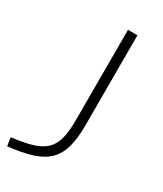

<svg xmlns="http://www.w3.org/2000/svg" viewBox="-276 -590 746 881"><g transform="rotate(30 96.5 -150.0)"><path d="M-89 176Q-22 168 20.5 155Q63 142 87.5 118Q112 94 121.5 55.5Q131 17 131 -41V-520H181V-41Q181 27 168 73.5Q155 120 125.5 149.5Q96 179 45 195.5Q-6 212 -82 220Z"/></g></svg>

Font: M PLUS 1 Light
Style: Regular
Weight: 300
Designer: Coji Morishita
Foundry: UNDERFOREST DESIGN
Version: Version 1.001